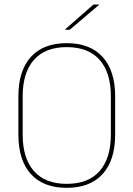

<svg xmlns="http://www.w3.org/2000/svg" viewBox="-20 -844 606 872"><path d="M283 9Q176.5 9 120 -53.8Q63.5 -116.5 63.5 -232.5V-406.5Q63.5 -522.5 120 -585.2Q176.5 -648 283 -648Q389.5 -648 446.2 -585.2Q503 -522.5 503 -406.5V-232.5Q503 -116.5 446.2 -53.8Q389.5 9 283 9ZM283 -9Q381.5 -9 432.5 -67.2Q483.5 -125.5 483.5 -232.5V-407Q483.5 -514 432.5 -572Q381.5 -630 283 -630Q185 -630 134 -572Q83 -514 83 -407V-232.5Q83 -125.5 134 -67.2Q185 -9 283 -9ZM274.5 -709.5 404.5 -823.5H430.5V-822.5L297 -709H274.5Z"/></svg>

Font: Anek Malayalam Thin
Style: Regular
Weight: 250
Version: Version 1.003